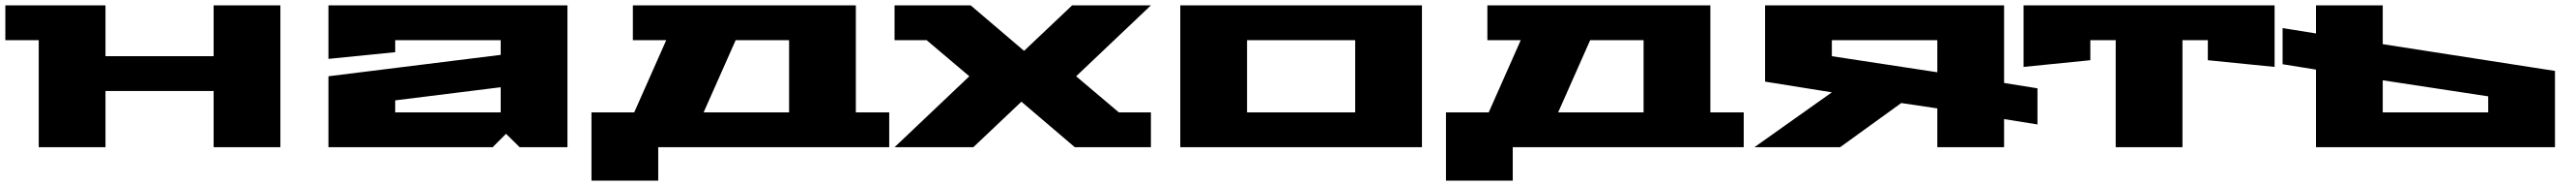

<svg xmlns="http://www.w3.org/2000/svg" viewBox="-20 -550 9648 695"><path d="M0 -400V-530H375V-340H780V-530H1030V0H780V-210H375V0H125V-400Z M1210 0V-265L1855 -345V-400H1460V-355L1210 -330V-530H2105V0H1926L1875 -50L1825 0ZM1460 -130H1855V-224L1460 -175Z M2195 125V-130H2355L2475 -400H2350V-530H3185V-130H3310V0H2445V125ZM2615 -130H2935V-400H2735Z M3330 0 3610 -265 3450 -400H3330V-530H3615L3815 -360L3995 -530H4290L4010 -265L4170 -130H4290V0H4005L3805 -170L3625 0Z M4400 0V-530H5305V0ZM4650 -130H5055V-400H4650Z M5395 125V-130H5555L5675 -400H5550V-530H6385V-130H6510V0H5645V125ZM5815 -130H6135V-400H5935Z M6550 0 6840 -205 6590 -245V-530H7485V-240L7610 -220V-85L7485 -105V0H7235V-145L7100 -165L6871 0ZM6840 -340 7235 -280V-400H6840Z M7558 -300V-530H8498V-300L8248 -325V-400H8153V0H7903V-400H7808V-325Z M8528 -310V-445L8653 -425V-530H8903V-385L9548 -285V0H8653V-290ZM8903 -130H9298V-190L8903 -250Z"/></svg>

Font: Stalin One
Style: Regular
Weight: 400
Designer: Jovanny Lemonad
Foundry: Alexey Maslov, Jovanny Lemonad
Version: Version 3.002; ttfautohint (v0.91) -l 8 -r 50 -G 200 -x 0 -w